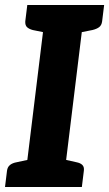

<svg xmlns="http://www.w3.org/2000/svg" viewBox="-29 -747 436 767"><path d="M67 0 156 -727H311L222 0ZM-9 0 -1 -65Q1 -80 11 -88Q21 -96 38 -99L89 -110V0ZM200 0 227 -110 276 -99Q292 -96 300 -88Q308 -80 306 -65L298 0ZM179 -727 151 -617 102 -627Q87 -631 79 -638.5Q71 -646 72 -662L80 -727ZM387 -727 379 -662Q377 -646 367 -638.5Q357 -631 340 -627L289 -617V-727Z"/></svg>

Font: Aleo ExtraBold
Style: Italic
Weight: 800
Italic angle: -7°
Designer: Alessio Laiso
Foundry: Alessio Laiso
Version: Version 2.001;gftools[0.9.29]